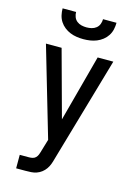

<svg xmlns="http://www.w3.org/2000/svg" viewBox="-140 -813 779 1101"><g transform="rotate(15 250.0 -262.5)"><path d="M70 215V135H125Q136 135 146.5 132.5Q157 130 164.5 122.5Q172 115 176 105Q180 95 183 85V84L205 10L50 -520H143L251 -124L357 -520H450L269 106Q265 122 259 138Q253 154 243.5 167.5Q234 181 220.5 191.5Q207 202 191 207.5Q175 213 158.5 214Q142 215 125 215ZM250 -600Q230 -600 210 -603Q190 -606 171.5 -613.5Q153 -621 137 -633.5Q121 -646 110 -663Q99 -680 94.5 -700Q90 -720 90 -740H170Q170 -725 175.5 -710.5Q181 -696 193 -686.5Q205 -677 220 -673.5Q235 -670 250 -670Q265 -670 280 -673.5Q295 -677 307 -686.5Q319 -696 324.5 -710.5Q330 -725 330 -740H410Q410 -720 405.5 -700Q401 -680 390 -663Q379 -646 363 -633.5Q347 -621 328.5 -613.5Q310 -606 290 -603Q270 -600 250 -600Z"/></g></svg>

Font: Iosevka SS18 Medium
Style: Regular
Weight: 500
Monospace: yes
Designer: Belleve Invis
Foundry: Belleve Invis
Version: Version 25.1.1; ttfautohint (v1.8.4)